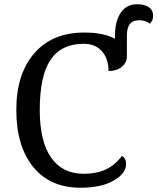

<svg xmlns="http://www.w3.org/2000/svg" viewBox="-20 -878 744 908"><path d="M523.9 -694.8V-710Q523.9 -777.3 551 -817.6Q578.1 -857.9 627.9 -857.9Q663.1 -857.9 683.6 -844Q704.1 -830.1 704.1 -803.2Q704.1 -791 700 -782Q695.8 -772.9 689 -766.1Q676.8 -774.4 665.3 -778.3Q653.8 -782.2 637.2 -782.2Q607.9 -782.2 594 -764.2Q580.1 -746.1 580.1 -710V-611.8Q580.1 -581.1 555.4 -561.5Q530.8 -542 493.2 -542Q493.2 -600.1 462.2 -635.5Q431.2 -670.9 376 -670.9Q270 -670.9 219 -595.2Q168 -519.5 168 -357.9Q168 -210 221.4 -133.1Q274.9 -56.2 376 -56.2Q436.5 -56.2 480.5 -76.7Q524.4 -97.2 557.1 -141.1Q565.4 -135.7 570.8 -126.5Q576.2 -117.2 576.2 -102.1Q576.2 -57.6 517.3 -23.9Q458.5 9.8 360.8 9.8Q217.3 9.8 137.2 -88.4Q57.1 -186.5 57.1 -357.9Q57.1 -527.8 142.1 -626Q227.1 -724.1 377.9 -724.1Q426.3 -724.1 462.4 -716.3Q498.5 -708.5 523.9 -694.8Z"/></svg>

Font: Noto Serif
Style: Regular
Weight: 400
Designer: Monotype Design team
Foundry: Monotype Imaging Inc.
Version: Version 1.02